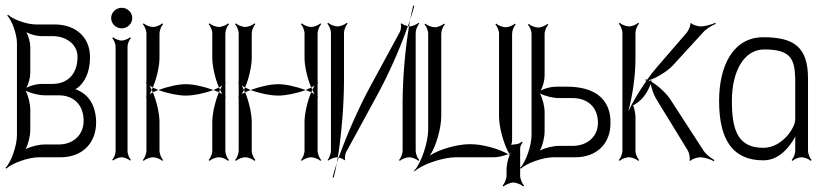

<svg xmlns="http://www.w3.org/2000/svg" viewBox="-32 -566 2962 691"><path d="M60 -29C70 -47 77 -78 77 -97V-172C77 -191 70 -222 60 -240C78 -230 109 -223 128 -223H179C232 -223 269 -190 269 -131C269 -81 232 -46 179 -46H128C109 -46 78 -39 60 -29ZM63 -250C71 -264 77 -288 77 -304V-396C77 -412 71 -436 63 -450C77 -442 101 -436 117 -436H157C209 -436 247 -404 247 -362C247 -295 207 -264 157 -264H117C101 -264 77 -258 63 -250ZM-12 38 -9 41C11 21 71 0 108 0H187C261 0 314 -48 314 -126C314 -163 302 -215 253 -239C249 -241 244 -244 239 -245C243 -247 247 -250 250 -252C270 -269 292 -302 292 -360C292 -433 240 -478 164 -478H97C65 -478 14 -496 -3 -513L-6 -510C11 -493 29 -442 29 -411V-79C29 -42 8 18 -12 38Z M372 9 375 12C380 7 395 0 406 0C416 0 431 7 436 12L439 9C434 4 427 -11 427 -22V-399C427 -409 434 -424 439 -429L436 -432C431 -427 416 -420 406 -420C395 -420 380 -427 375 -432L372 -429C377 -424 384 -409 384 -399V-22C384 -11 377 4 372 9ZM368 -501C368 -481 385 -464 406 -464C427 -464 444 -481 444 -501C444 -521 427 -538 406 -538C385 -538 368 -521 368 -501Z M482 10 485 13C491 7 507 0 519 0C530 0 546 7 552 13L555 10C549 4 542 -12 542 -24V-127C542 -157 532 -201 518 -234C514 -232 510 -229 506 -227C509 -232 511 -236 514 -242C511 -248 509 -253 506 -258C510 -256 514 -253 518 -251C532 -284 542 -328 542 -358V-446C542 -457 549 -473 555 -479L552 -482C546 -476 530 -469 519 -469C507 -469 491 -476 485 -482L482 -479C488 -473 495 -457 495 -446V-270L493 -268L495 -266V-219L493 -217L495 -215V-24C495 -12 488 4 482 10ZM719 10 722 13C728 7 744 0 756 0C767 0 783 7 789 13L792 10C786 4 779 -12 779 -24V-215L781 -217L779 -219V-266L781 -268L779 -270V-446C779 -457 786 -473 792 -479L789 -482C783 -476 767 -469 756 -469C744 -469 728 -476 722 -482L719 -479C725 -473 732 -457 732 -446V-358C732 -328 742 -284 756 -251C760 -253 764 -256 768 -258C765 -253 763 -249 760 -243C763 -237 765 -232 768 -227C764 -229 760 -232 756 -234C742 -201 732 -157 732 -127V-24C732 -12 725 4 719 10ZM736 -242C743 -239 750 -237 756 -234C757 -237 759 -240 760 -243C759 -246 757 -248 756 -251C750 -248 743 -245 736 -242ZM538 -242C570 -230 609 -222 637 -222C665 -222 704 -230 736 -242C704 -254 665 -263 637 -263C609 -263 570 -254 538 -242ZM514 -242C515 -239 517 -237 518 -234C524 -237 531 -239 538 -242C531 -245 524 -248 518 -251C517 -248 515 -245 514 -242Z M814 10 817 13C823 7 839 0 851 0C862 0 878 7 884 13L887 10C881 4 874 -12 874 -24V-127C874 -157 864 -201 850 -234C846 -232 842 -229 838 -227C841 -232 843 -236 846 -242C843 -248 841 -253 838 -258C842 -256 846 -253 850 -251C864 -284 874 -328 874 -358V-446C874 -457 881 -473 887 -479L884 -482C878 -476 862 -469 851 -469C839 -469 823 -476 817 -482L814 -479C820 -473 827 -457 827 -446V-270L825 -268L827 -266V-219L825 -217L827 -215V-24C827 -12 820 4 814 10ZM1051 10 1054 13C1060 7 1076 0 1088 0C1099 0 1115 7 1121 13L1124 10C1118 4 1111 -12 1111 -24V-215L1113 -217L1111 -219V-266L1113 -268L1111 -270V-446C1111 -457 1118 -473 1124 -479L1121 -482C1115 -476 1099 -469 1088 -469C1076 -469 1060 -476 1054 -482L1051 -479C1057 -473 1064 -457 1064 -446V-358C1064 -328 1074 -284 1088 -251C1092 -253 1096 -256 1100 -258C1097 -253 1095 -249 1092 -243C1095 -237 1097 -232 1100 -227C1096 -229 1092 -232 1088 -234C1074 -201 1064 -157 1064 -127V-24C1064 -12 1057 4 1051 10ZM1068 -242C1075 -239 1082 -237 1088 -234C1089 -237 1091 -240 1092 -243C1091 -246 1089 -248 1088 -251C1082 -248 1075 -245 1068 -242ZM870 -242C902 -230 941 -222 969 -222C997 -222 1036 -230 1068 -242C1036 -254 997 -263 969 -263C941 -263 902 -254 870 -242ZM846 -242C847 -239 849 -237 850 -234C856 -237 863 -239 870 -242C863 -245 856 -248 850 -251C849 -248 847 -245 846 -242Z M1146 -481C1152 -475 1159 -459 1159 -448V-22C1159 -12 1152 4 1147 10L1149 12C1155 7 1171 0 1181 0H1184C1197 -83 1206 -189 1206 -276V-448C1206 -459 1213 -475 1219 -481L1216 -484C1210 -478 1194 -471 1183 -471C1171 -471 1155 -478 1149 -484ZM1436 -472C1437 -472 1439 -471 1440 -471C1441 -479 1443 -487 1444 -494C1442 -487 1439 -480 1436 -472ZM1444 -494C1450 -512 1455 -530 1459 -545L1455 -546C1451 -531 1448 -513 1444 -494ZM1404 10 1407 13C1413 7 1429 0 1441 0C1452 0 1468 7 1474 13L1477 10C1471 4 1464 -12 1464 -24V-448C1464 -459 1471 -475 1477 -481L1474 -484C1468 -478 1452 -471 1441 -471H1440C1426 -388 1417 -282 1417 -195V-24C1417 -12 1410 4 1404 10ZM1187 1C1195 3 1205 7 1207 11L1210 9C1208 4 1210 -13 1214 -19L1323 -219C1365 -295 1408 -392 1436 -472C1428 -474 1416 -478 1414 -482L1410 -480C1413 -475 1411 -458 1407 -451L1299 -252C1258 -176 1215 -78 1187 1ZM1180 21C1182 14 1185 8 1187 1C1186 1 1185 0 1184 0C1183 7 1181 14 1180 21ZM1165 72 1169 73C1173 58 1177 40 1180 21C1174 39 1169 57 1165 72Z M1458 49 1460 51C1485 26 1562 0 1609 0H1746C1760 0 1781 -5 1797 -11C1763 -31 1703 -47 1664 -47H1656C1614 -47 1547 -28 1515 -6C1537 -38 1556 -105 1556 -147V-445C1556 -456 1563 -472 1569 -478L1566 -481C1560 -475 1544 -468 1533 -468C1521 -468 1505 -475 1499 -481L1496 -478C1502 -472 1509 -456 1509 -445V-100C1509 -53 1483 24 1458 49ZM1751 -478C1757 -472 1764 -456 1764 -445V-147C1764 -108 1781 -46 1801 -12C1803 -13 1805 -14 1806 -15L1803 -9C1804 -8 1804 -7 1805 -6C1804 -6 1803 -8 1802 -8C1795 8 1791 31 1791 46V67C1791 78 1783 96 1777 102L1780 105C1786 99 1804 91 1816 91C1827 91 1845 99 1851 105L1854 102C1848 96 1840 78 1840 67V-33C1840 -39 1845 -49 1849 -53L1846 -56C1842 -52 1832 -47 1826 -47C1821 -47 1814 -46 1808 -44C1810 -50 1811 -57 1811 -62V-445C1811 -456 1818 -472 1824 -478L1821 -481C1815 -475 1799 -468 1788 -468C1776 -468 1760 -475 1754 -481ZM1797 -11C1799 -10 1800 -9 1802 -8L1803 -9C1802 -10 1802 -11 1801 -12C1800 -12 1798 -11 1797 -11Z M1911 -24C1921 -42 1928 -73 1928 -92V-163C1928 -182 1921 -212 1911 -230C1929 -220 1960 -213 1979 -213H2029C2082 -213 2120 -181 2120 -124C2120 -75 2082 -41 2029 -41H1979C1960 -41 1929 -34 1911 -24ZM1840 38 1843 41C1863 21 1923 0 1960 0H2039C2113 0 2166 -47 2165 -124C2165 -141 2170 -254 2008 -254H1968C1952 -254 1928 -248 1914 -240C1922 -254 1928 -278 1928 -294V-444C1928 -455 1935 -471 1941 -477L1938 -480C1932 -474 1916 -467 1905 -467C1893 -467 1877 -474 1871 -480L1868 -477C1874 -471 1881 -455 1881 -444V-79C1881 -42 1860 18 1840 38Z M2195 10 2198 13C2204 7 2220 0 2232 0C2243 0 2259 7 2265 13L2268 10C2262 4 2255 -12 2255 -24V-147C2255 -154 2251 -179 2246 -187C2256 -190 2278 -209 2282 -215C2293 -227 2304 -248 2310 -264C2313 -247 2321 -225 2329 -211L2443 -25C2448 -17 2453 5 2449 11L2453 13C2456 7 2478 0 2487 0C2504 0 2526 8 2537 14L2539 10C2528 4 2509 -10 2500 -24L2380 -209C2367 -229 2337 -258 2312 -272C2312 -274 2313 -276 2313 -277L2309 -278V-274C2307 -275 2304 -276 2302 -277C2328 -283 2372 -311 2390 -331L2498 -449C2510 -463 2531 -475 2544 -480L2542 -484C2530 -478 2506 -471 2489 -471C2480 -471 2458 -477 2456 -483L2452 -481C2455 -476 2445 -455 2440 -449L2332 -324C2320 -310 2308 -295 2297 -279C2295 -280 2293 -280 2291 -280V-276H2295C2269 -239 2245 -199 2229 -165C2244 -218 2255 -293 2255 -353V-448C2255 -459 2262 -475 2268 -481L2265 -484C2259 -478 2243 -471 2232 -471C2220 -471 2204 -478 2198 -484L2195 -481C2201 -475 2208 -459 2208 -448V-24C2208 -12 2201 4 2195 10Z M2602 -203C2602 -310 2646 -388 2718 -388C2812 -388 2828 -356 2830 -284V-136C2830 -106 2783 -34 2715 -34C2624 -34 2602 -97 2602 -203ZM2556 -203C2556 -60 2607 11 2715 11C2771 11 2807 -33 2831 -75C2830 -67 2830 -58 2830 -50V-23C2830 -12 2823 4 2817 10L2820 13C2826 7 2842 0 2853 0C2864 0 2880 7 2886 13L2889 10C2883 4 2876 -12 2876 -23V-284C2876 -397 2825 -432 2715 -432C2607 -432 2556 -330 2556 -203Z"/></svg>

Font: Armata Saber
Style: Rg
Weight: 400
Designer: Jasper
Foundry: Cannot Into Space Fonts
Version: Version 0.970